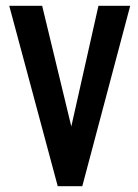

<svg xmlns="http://www.w3.org/2000/svg" viewBox="-20 -643 478 665"><path d="M180 2 12 -623H126L227 -205L321 -623H431L265 2Z"/></svg>

Font: Inconsolata SemiCondensed ExtraBold
Style: Regular
Weight: 800
Width: 4
Monospace: yes
Designer: Raph Levien, Cyreal, Brenton Simpson
Foundry: Raph Levien, Cyreal, Google
Version: Version 3.100; ttfautohint (v1.8.4.7-5d5b)